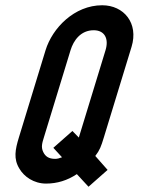

<svg xmlns="http://www.w3.org/2000/svg" viewBox="-20 -693 566 730"><path d="M155.2 5C197.2 5 236.2 -7 272.2 -31L316.5 17L389.1 -47L342.3 -100C359.4 -122.3 364.2 -135.7 374.7 -170L480.2 -515C507.7 -605.1 450.8 -673 368.5 -673C263 -673 179.1 -586.6 153.2 -502L51.7 -170C37.7 -124.2 30.9 -89 53.6 -52C71.2 -21.4 108.5 5 155.2 5ZM255.3 -195 182.8 -131 215.8 -95C205.9 -91 197.3 -89 189.9 -89C165 -89 152.4 -98.5 144.4 -115C135.3 -133.7 140.4 -149.4 146.7 -170L248.2 -502C259.7 -539.6 286.9 -578 336.4 -578C377.4 -578 394.8 -546.4 381.2 -502L279.7 -170Z"/></svg>

Font: Din Kursivschrift
Style: Eng
Weight: 400
Version: Version 1.089